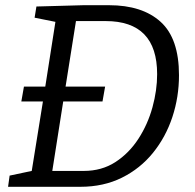

<svg xmlns="http://www.w3.org/2000/svg" viewBox="-20 -718 750 738"><path d="M62 -328 72 -385H154L193 -634L113 -650L120 -693L301 -698H399Q527 -698 597.5 -634Q668 -570 668 -429Q668 -345 642.5 -268Q617 -191 568 -130.5Q519 -70 448.5 -35Q378 0 289 0H11L17 -43L102 -61L145 -328ZM302 -61Q371 -61 423.5 -95Q476 -129 512 -184.5Q548 -240 566 -305.5Q584 -371 584 -433Q584 -637 386 -637H272L232 -385H384L374 -328H223L181 -61Z"/></svg>

Font: Bitter
Style: Italic
Weight: 400
Italic angle: -9°
Designer: Sol Matas, and Bitter project Authors
Foundry: Sol Matas
Version: Version 2.001